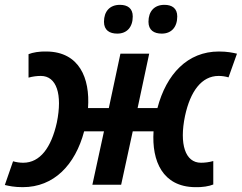

<svg xmlns="http://www.w3.org/2000/svg" viewBox="-37 -764 1000 794"><path d="M632 -625C672 -625 696 -652 696 -696C696 -730 674 -744 643 -744C601 -744 577 -717 577 -674C577 -639 600 -625 632 -625ZM448 -625C488 -625 512 -652 512 -696C512 -730 490 -744 459 -744C417 -744 393 -717 393 -674C393 -639 416 -625 448 -625ZM57 10C186 10 274 -82 311 -221H393L345 0H464L512 -221H598C590 -97 636 8 769 10C800 11 828 6 845 -1V-98C827 -93 810 -91 794 -91C729 -91 704 -168 728 -284C750 -387 797 -450 867 -450C881 -450 895 -448 908 -444L943 -542C926 -546 903 -551 868 -551C739 -551 651 -458 614 -317H532L580 -542H461L413 -317H327C336 -442 290 -549 157 -551C126 -552 98 -547 81 -540V-443C99 -448 116 -450 132 -450C197 -450 222 -374 198 -257C175 -154 129 -91 59 -91C45 -91 31 -93 17 -97L-17 1C0 5 22 10 57 10Z"/></svg>

Font: Noto Sans SemiBold
Style: Italic
Weight: 600
Italic angle: -12°
Designer: Monotype Design Team
Foundry: Monotype Imaging Inc.
Version: Version 2.013